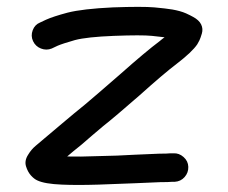

<svg xmlns="http://www.w3.org/2000/svg" viewBox="-20 -518 648 546"><path d="M74 -401C78.7 -391 86.2 -384 96.5 -380C106.8 -376 117 -376 127 -380L144 -388C153.3 -392 169.7 -397.3 193 -404C215.7 -410 252.7 -414 304 -416C356.7 -418 392.7 -418 412 -416C426 -414.7 438 -413.3 448 -412C443.3 -408.7 438.7 -405 434 -401C407.3 -381 370.3 -350 323 -308C276.3 -267.3 242.7 -238.3 222 -221C201.3 -204.3 180 -186.7 158 -168C136.7 -150 119.7 -135.7 107 -125C95 -115 86.3 -107.7 81 -103C73 -96.3 66 -88 60 -78C52.7 -66.7 50.7 -55.7 54 -45C57.3 -34.3 62 -25.7 68 -19C74 -12.3 80 -7.7 86 -5C100 1.7 123.3 5.7 156 7C184 8.3 218.7 8.3 260 7C300 5.7 335.3 4.3 366 3C396.7 1.7 420 0.7 436 0C452 0 463 -0.3 469 -1H477C488.3 -1.7 497.7 -6.2 505 -14.5C512.3 -22.8 515.8 -32.5 515.5 -43.5C515.2 -54.5 510.7 -63.8 502 -71.5C493.3 -79.2 483.7 -82.7 473 -82H464C458.7 -81.3 448.3 -81 433 -81C417 -80.3 393.7 -79.3 363 -78C331.7 -76 296.3 -74.7 257 -74C223.7 -72.7 195 -72.3 171 -73C181.7 -82.3 195 -93.3 211 -106C231.7 -124 252.3 -141.7 273 -159C295 -176.3 329.7 -205.7 377 -247C423 -288.3 458.3 -318.3 483 -337C511.7 -359 531 -377.3 541 -392C543 -395.3 545 -399 547 -403C549 -407 551.3 -413.5 554 -422.5C556.7 -431.5 556 -440.2 552 -448.5C548 -456.8 540.3 -464 529 -470C524.3 -472.7 517.7 -476 509 -480C498.3 -484.7 485.3 -488.3 470 -491C458 -493 441 -495 419 -497C396.3 -499 357 -499 301 -497C243.7 -494.3 200.7 -489.3 172 -482C144.7 -474.7 124.3 -468 111 -462L94 -454C84 -450 77 -442.7 73 -432C69 -421.3 69.3 -411 74 -401Z"/></svg>

Font: Ruji's Handwriting Font v.2.0
Style: Medium
Weight: 500
Version: Version 2.0